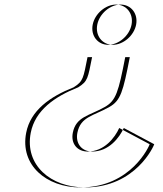

<svg xmlns="http://www.w3.org/2000/svg" viewBox="-20 -805 712 840"><path d="M302.2 -423C198.3 -382 113.6 -322 94.5 -224C67.1 -83 182.1 15 332.1 15C555.1 15 633.9 -169 634.8 -174L501.6 -245C482.3 -202 435.6 -142 363.6 -142C318.6 -142 289.2 -176 298.5 -224C312.3 -295 369.9 -298 438.5 -337C487.9 -365 498.3 -403 527.9 -555H362.9C344.3 -462.4 344.5 -450 302.2 -423ZM555.5 -697C564.8 -745 533.6 -785 487.6 -785C441.6 -785 394.8 -745 385.5 -697C376.2 -649 407.4 -609 453.4 -609C499.4 -609 546.2 -649 555.5 -697ZM322.2 -423C364.5 -450 364.3 -462.4 382.9 -555H547.9C518.3 -403 507.9 -365 458.5 -337C389.9 -298 332.3 -295 318.5 -224C309.2 -176 338.6 -142 383.6 -142C455.6 -142 502.3 -202 521.6 -245L654.8 -174C653.9 -169 575.1 15 352.1 15C202.1 15 87.1 -83 114.5 -224C133.6 -322 218.3 -382 322.2 -423ZM575.5 -697C566.2 -649 519.4 -609 473.4 -609C427.4 -609 396.2 -649 405.5 -697C414.8 -745 461.6 -785 507.6 -785C553.6 -785 584.8 -745 575.5 -697Z"/></svg>

Font: Hussar Plate
Style: Obl
Weight: 700
Foundry: Cannot Into Space Fonts
Version: Version 0.798247